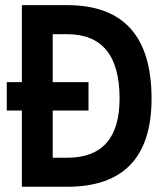

<svg xmlns="http://www.w3.org/2000/svg" viewBox="-20 -713 626 733"><path d="M5.9 -291V-399.4H63.5V-693.4H236.3Q558.6 -693.4 558.6 -336.9Q558.6 0 236.3 0H63.5V-291ZM181.2 -110.8H236.3Q436.5 -110.8 436.5 -336.9Q436.5 -582.5 236.3 -582.5H181.2V-399.4H317.9V-291H181.2Z"/></svg>

Font: Cascadia Code SemiBold
Style: Regular
Weight: 600
Monospace: yes
Designer: Aaron Bell
Foundry: Saja Typeworks
Version: Version 2404.023; ttfautohint (v1.8.4)